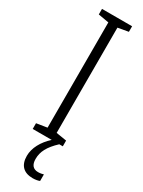

<svg xmlns="http://www.w3.org/2000/svg" viewBox="-244 -742 739 989"><g transform="rotate(30 125.5 -247.0)"><path d="M126 126C126 83 145 46 194 0H215V-34L153 -44V-670L215 -681V-714H36V-681L99 -670V-44L36 -34V0H149C105 40 79 88 79 135C79 190 108 220 162 220C179 220 194 217 203 213V174C197 176 184 179 171 179C141 179 126 161 126 126Z"/></g></svg>

Font: Noto Sans Armenian ExtraCondensed Light
Style: Regular
Weight: 300
Width: 2
Designer: Monotype Design Team
Foundry: Monotype Imaging Inc.
Version: Version 2.008